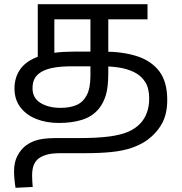

<svg xmlns="http://www.w3.org/2000/svg" viewBox="-20 -574 865 915"><path d="M261 12Q201 12 153 -7Q105 -26 77 -63Q49 -100 49 -152Q49 -206 77.5 -245.5Q106 -285 168 -306.5Q230 -328 332 -328H477Q564 -328 632 -306.5Q700 -285 738.5 -235Q777 -185 777 -98Q777 -31 752 14.5Q727 60 681 94Q648 117 606.5 131Q565 145 511 150.5Q457 156 385 156H272Q230 156 207 162Q184 168 167 179Q151 190 142 210Q133 230 133 263Q133 278 134 291.5Q135 305 136 317L54 321Q51 303 49 281.5Q47 260 47 243Q47 199 63 168.5Q79 138 104 119Q122 106 141.5 98.5Q161 91 186.5 87.5Q212 84 245 84H354Q443 84 500 76.5Q557 69 592 53.5Q627 38 650 13Q670 -9 680.5 -38.5Q691 -68 691 -105Q691 -154 671.5 -184Q652 -214 619.5 -230Q587 -246 547.5 -252Q508 -258 467 -258H325Q274 -258 238.5 -252Q203 -246 178 -232Q156 -219 145.5 -200.5Q135 -182 135 -153Q135 -107 173 -83.5Q211 -60 269 -60Q313 -60 344.5 -73.5Q376 -87 393.5 -120.5Q411 -154 411 -213V-482H239V-302L160 -286V-554H683V-482H496V-226Q496 -159 484.5 -121Q473 -83 452 -57Q421 -19 372.5 -3.5Q324 12 261 12Z"/></svg>

Font: utamil85
Style: Book
Weight: 400
Designer: Jelle Bosma - Monotype Design Team
Foundry: Monotype Imaging Inc.
Version: Version 2.003